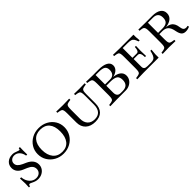

<svg xmlns="http://www.w3.org/2000/svg" viewBox="253 -1519 2577 2577"><g transform="rotate(-45 1541.5 -230.0)"><path d="M206 11Q182 11 160 4.5Q138 -2 112 -15Q99 -22 92 -24.5Q85 -27 79 -27Q69 -27 64.5 -20.5Q60 -14 59 1H38L41 -70L37 -169H60Q66 -102 104 -59.5Q142 -17 197 -17Q238 -17 263 -40.5Q288 -64 288 -101Q288 -134 268 -158Q248 -182 205 -200L151 -223Q104 -243 80 -274.5Q56 -306 56 -348Q56 -403 94 -437Q132 -471 193 -471Q212 -471 228 -467Q244 -463 272 -452Q283 -448 289.5 -446Q296 -444 300 -444Q307 -444 309.5 -449.5Q312 -455 313 -468H335L333 -406L334 -328H313Q304 -381 273.5 -412Q243 -443 200 -443Q166 -443 143 -422.5Q120 -402 120 -370Q120 -342 140 -320Q160 -298 201 -279L248 -258Q299 -235 325.5 -200.5Q352 -166 352 -122Q352 -84 333 -54Q314 -24 281 -6.5Q248 11 206 11Z M690 11Q619 11 561 -21Q503 -53 469.5 -108Q436 -163 436 -231Q436 -299 470 -353.5Q504 -408 562 -439.5Q620 -471 692 -471Q765 -471 822.5 -440Q880 -409 913.5 -355.5Q947 -302 947 -234Q947 -166 913 -110Q879 -54 820.5 -21.5Q762 11 690 11ZM694 -19Q777 -19 822 -75.5Q867 -132 867 -234Q867 -335 822 -388Q777 -441 692 -441Q608 -441 562 -387Q516 -333 516 -234Q516 -133 563 -76Q610 -19 694 -19Z M1293 10Q1205 10 1154.5 -37Q1104 -84 1104 -166V-335Q1104 -376 1099.5 -395.5Q1095 -415 1079.5 -423Q1064 -431 1032 -435L1016 -437V-460L1139 -457L1262 -460V-437L1246 -435Q1214 -431 1198.5 -423Q1183 -415 1178.5 -395.5Q1174 -376 1174 -335V-166Q1174 -97 1210 -58.5Q1246 -20 1311 -20Q1374 -20 1407.5 -58Q1441 -96 1441 -169V-334Q1441 -375 1436.5 -394.5Q1432 -414 1416.5 -422Q1401 -430 1369 -434L1353 -436V-459L1454 -457L1555 -459V-436L1539 -434Q1507 -430 1491.5 -422Q1476 -414 1471.5 -394.5Q1467 -375 1467 -334V-169Q1467 -81 1422.5 -35.5Q1378 10 1293 10Z M1581 3V-20L1597 -22Q1630 -26 1645.5 -33.5Q1661 -41 1665.5 -61Q1670 -81 1670 -121V-335Q1670 -376 1665.5 -395.5Q1661 -415 1645.5 -423Q1630 -431 1598 -435L1582 -437V-460L1705 -457H1817Q1903 -457 1950 -431Q1997 -405 1997 -356Q1997 -313 1962 -283Q1927 -253 1867 -245L1864 -250Q1942 -246 1984 -216Q2026 -186 2026 -134Q2026 -97 2006 -66.5Q1986 -36 1951.5 -18Q1917 0 1875 0H1704ZM1802 -24H1840Q1949 -24 1949 -130Q1949 -185 1918.5 -207.5Q1888 -230 1812 -230H1731V-254H1836Q1876 -254 1898 -279Q1920 -304 1920 -348Q1920 -395 1892 -414Q1864 -433 1797 -433H1737V-96Q1737 -73 1744.5 -56.5Q1752 -40 1766.5 -32Q1781 -24 1802 -24Z M2092 3V-20L2108 -22Q2140 -26 2155.5 -33.5Q2171 -41 2175.5 -61Q2180 -81 2180 -121V-335Q2180 -376 2175.5 -396Q2171 -416 2156 -423.5Q2141 -431 2109 -435L2093 -437V-460L2216 -457H2479V-413L2485 -344H2464Q2452 -381 2439 -400Q2426 -419 2404 -425.5Q2382 -432 2343 -432H2250V-78Q2250 -50 2265.5 -37.5Q2281 -25 2316 -25H2382Q2414 -25 2433 -35Q2452 -45 2464.5 -71Q2477 -97 2487 -144H2508L2501 -63V0H2215ZM2376 -135Q2376 -180 2364.5 -202Q2353 -224 2330 -224H2240V-247H2333Q2353 -247 2363.5 -266.5Q2374 -286 2376 -327H2397L2394 -235L2397 -135Z M3008 11Q2968 11 2947 -12Q2926 -35 2915 -88L2912 -103Q2900 -162 2870.5 -189Q2841 -216 2788 -216H2724V-240H2810Q2870 -240 2896.5 -263Q2923 -286 2923 -338Q2923 -433 2825 -433H2730V-120Q2730 -80 2734.5 -60.5Q2739 -41 2754.5 -33.5Q2770 -26 2802 -22L2818 -20V3L2696 0L2574 3V-20L2590 -22Q2622 -26 2637.5 -33.5Q2653 -41 2657.5 -60.5Q2662 -80 2662 -120V-335Q2662 -374 2657 -394.5Q2652 -415 2638 -423.5Q2624 -432 2596 -434L2574 -436V-459L2697 -457H2835Q2915 -457 2958.5 -427.5Q3002 -398 3002 -342Q3002 -288 2961 -256Q2920 -224 2841 -217L2837 -220Q2908 -219 2944 -189.5Q2980 -160 2989 -95L2990 -88Q2995 -53 3008.5 -38Q3022 -23 3049 -23Q3057 -23 3063 -24Q3069 -25 3076 -28L3083 -6Q3045 11 3008 11Z"/></g></svg>

Font: Baskervville SC
Style: Regular
Weight: 400
Designer: Alexis Faudot, Rémi Forte, Morgane Pierson, Rafael Ribas, Tanguy Vanlaeys, Rosalie Wagner, Thomas Huot-Marchand
Foundry: ANRT
Version: Version 1.100